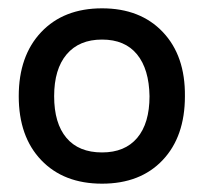

<svg xmlns="http://www.w3.org/2000/svg" viewBox="-20 -427 489 461"><path d="M424 -196Q424 -99 370.5 -42.5Q317 14 225 14Q133 14 79 -42.5Q25 -99 25 -196Q25 -293 79 -350Q133 -407 225 -407Q317 -407 371 -350Q425 -293 424 -196ZM225 -61Q280 -61 309.5 -96Q339 -131 339 -196Q338 -261 309 -296.5Q280 -332 225 -332Q170 -332 140 -296.5Q110 -261 110 -196Q110 -131 139.5 -96Q169 -61 225 -61Z"/></svg>

Font: MB Grotesk
Style: Regular
Weight: 400
Designer: Nawras Khrais
Foundry: Nawras Khrais
Version: Version 1.000;PS 001.000;hotconv 1.0.88;makeotf.lib2.5.64775